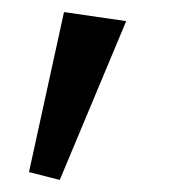

<svg xmlns="http://www.w3.org/2000/svg" viewBox="-20 -125 308 318"><path d="M28 160 86 -105 189 -90 79 173Z"/></svg>

Font: Rising Sun Medium
Style: Regular
Weight: 500
Designer: Matt McInerney, Pablo Impallari, Rodrigo Fuenzalida (Raleway font), Stephen Hutchings (Greek), Cristiano Sobral (main ch
Foundry: The Rising Sun Project Authors
Version: Version 4.327; ttfautohint (v1.8.4.7-5d5b-dirty)